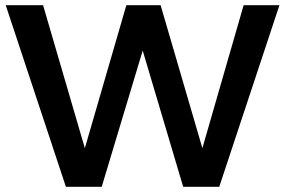

<svg xmlns="http://www.w3.org/2000/svg" viewBox="-20 -720 1097 740"><path d="M146 -700H2L234 0H372L530 -525L686 0H825L1057 -700H919L760 -149L599 -700H467L307 -149Z"/></svg>

Font: Montserrat_SPRD_medium Medium
Style: Regular
Weight: 400
Designer: Julieta Ulanovsky edited by Nelly Hempel
Foundry: Julieta Ulanovsky
Version: Version 4.000;PS 004.000;hotconv 1.0.88;makeotf.lib2.5.64775